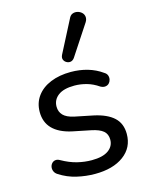

<svg xmlns="http://www.w3.org/2000/svg" viewBox="-117 -842 717 925"><g transform="rotate(-15 241.5 -379.5)"><path d="M241 9Q196 9 150.5 -1.5Q105 -12 65 -38Q54 -45 49.5 -55.5Q45 -66 46.5 -76.5Q48 -87 55 -95Q62 -103 72.5 -104.5Q83 -106 95 -99Q134 -77 170.5 -68Q207 -59 243 -59Q298 -59 326 -79Q354 -99 354 -132Q354 -160 335.5 -175.5Q317 -191 278 -199L185 -218Q123 -232 91.5 -264.5Q60 -297 60 -348Q60 -393 84.5 -426.5Q109 -460 153 -478Q197 -496 254 -496Q298 -496 337.5 -484.5Q377 -473 409 -450Q421 -443 424.5 -432.5Q428 -422 425.5 -411.5Q423 -401 416 -394Q409 -387 398 -385.5Q387 -384 374 -391Q345 -411 314.5 -419.5Q284 -428 254 -428Q200 -428 172.5 -407Q145 -386 145 -352Q145 -326 161.5 -309Q178 -292 214 -284L307 -265Q372 -251 405 -220.5Q438 -190 438 -138Q438 -70 384.5 -30.5Q331 9 241 9ZM286 -557Q278 -546 267.5 -544Q257 -542 247 -547.5Q237 -553 233 -563Q229 -573 235 -586L317 -745Q324 -761 336 -765.5Q348 -770 360.5 -767Q373 -764 382 -755.5Q391 -747 392.5 -734.5Q394 -722 386 -709Z"/></g></svg>

Font: Nunito Medium
Style: Regular
Weight: 500
Designer: Vernon Adams
Foundry: Vernon Adams
Version: Version 3.601